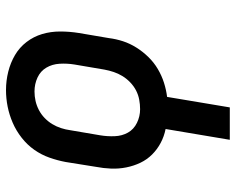

<svg xmlns="http://www.w3.org/2000/svg" viewBox="-93 -478 786 640"><g transform="rotate(-90 300.0 -158.0)"><path d="M154 215 190 1Q165 -4 143.5 -15.5Q122 -27 105 -44Q88 -61 77.5 -83Q67 -105 62 -130Q57 -155 58 -180.5Q59 -206 64 -232L80 -332Q85 -359 94.5 -386Q104 -413 120.5 -436.5Q137 -460 160.5 -478.5Q184 -497 210.5 -508.5Q237 -520 264.5 -525.5Q292 -531 320 -531Q351 -531 381 -523.5Q411 -516 436.5 -501Q462 -486 480 -462.5Q498 -439 506.5 -410.5Q515 -382 515 -350.5Q515 -319 510 -288L493 -188Q490 -164 482.5 -141Q475 -118 461.5 -96.5Q448 -75 430 -56.5Q412 -38 390 -25Q368 -12 344.5 -4.5Q321 3 297 6L262 215ZM256 -84Q272 -84 288 -87Q304 -90 318.5 -97.5Q333 -105 345.5 -117Q358 -129 366.5 -143Q375 -157 380 -172Q385 -187 388 -203L405 -303Q409 -328 407.5 -352.5Q406 -377 394.5 -396.5Q383 -416 361.5 -426Q340 -436 315 -436Q299 -436 283.5 -432.5Q268 -429 253.5 -421.5Q239 -414 227 -402.5Q215 -391 206.5 -377Q198 -363 193 -347.5Q188 -332 186 -317L169 -217Q165 -193 166 -168.5Q167 -144 178 -124.5Q189 -105 210.5 -94.5Q232 -84 256 -84Q256 -84 256 -84Q256 -84 256 -84Z"/></g></svg>

Font: Iosevka Etoile SmBdObl
Style: Regular
Weight: 600
Italic angle: -9°
Designer: Belleve Invis
Foundry: Belleve Invis
Version: Version 15.5.2; ttfautohint (v1.8.4)